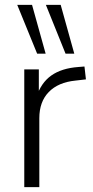

<svg xmlns="http://www.w3.org/2000/svg" viewBox="-20 -771 382 791"><path d="M80 0V-485H140V-371H130Q149 -430 191.5 -460Q234 -490 303 -495L328 -497L334 -444L291 -439Q220 -432 181 -392Q142 -352 142 -284V0ZM250 -550 169 -751H230L286 -550ZM133 -550 51 -751H112L168 -550Z"/></svg>

Font: Nunito Sans 12pt ExtraLight Light
Style: Regular
Weight: 300
Version: Version 3.101;gftools[0.9.27]